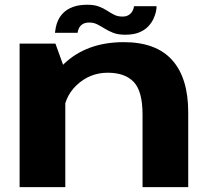

<svg xmlns="http://www.w3.org/2000/svg" viewBox="-20 -768 872 788"><path d="M60.5 0H248V-477L207.5 -589H60.5ZM565 0H752.5V-307Q752.5 -448 686.5 -521.5Q620.5 -595 488 -595Q336 -595 242.5 -505.8Q149 -416.5 149 -340.5L240 -287.5Q240 -366.5 294 -418Q348 -469.5 422.5 -469.5Q493 -469.5 529 -431.5Q565 -393.5 565 -298ZM493.5 -625.5Q528.5 -625.5 551.2 -635Q574 -644.5 588 -659.2Q602 -674 609.5 -690Q617 -706 620 -720.2Q623 -734.5 622.5 -742.5H530Q529.5 -735 524.8 -724.8Q520 -714.5 509.5 -707.2Q499 -700 483 -700Q463.5 -700 449 -707.2Q434.5 -714.5 419.8 -724.2Q405 -734 386 -741.2Q367 -748.5 338.5 -748.5Q303.5 -748.5 279.5 -739.5Q255.5 -730.5 241 -716.2Q226.5 -702 219 -685.8Q211.5 -669.5 209 -655.5Q206.5 -641.5 205.5 -633.5H298.5Q299 -641 303.5 -651.2Q308 -661.5 318.5 -668.5Q329 -675.5 346.5 -675.5Q364.5 -675.5 379.2 -668Q394 -660.5 409.5 -650.8Q425 -641 444.8 -633.2Q464.5 -625.5 493.5 -625.5Z"/></svg>

Font: Anybody Expanded
Style: Bold
Weight: 700
Width: 7
Designer: Tyler Finck
Foundry: Etcetera Type Company
Version: Version 1.113;gftools[0.9.25]